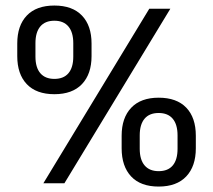

<svg xmlns="http://www.w3.org/2000/svg" viewBox="-20 -671 781 703"><path d="M215.8 0H138.8L526.6 -639H603.7ZM560.9 12.1Q494.9 12.1 460.1 -25Q425.4 -62.2 425.4 -128V-173.9Q425.4 -239.5 460.4 -276.4Q495.4 -313.3 560.9 -313.3Q626.9 -313.3 662 -276.8Q697 -240.3 697 -173.9V-128Q697 -62.2 661.9 -25Q626.8 12.1 560.9 12.1ZM560.9 -44.3Q595.1 -44.3 612.6 -65.3Q630.1 -86.3 630.1 -126.3V-175.2Q630.1 -215.3 612.4 -236.3Q594.7 -257.3 560.9 -257.3Q526.9 -257.3 509.3 -236.3Q491.6 -215.3 491.6 -175.2V-126.3Q491.6 -86.3 509.5 -65.3Q527.4 -44.3 560.9 -44.3ZM179.1 -326.1Q113.1 -326.1 78.1 -362.9Q43.2 -399.6 43.2 -465.5V-511.8Q43.2 -577.3 78.1 -614Q113.1 -650.7 179.1 -650.7Q245.1 -650.7 280.1 -614Q315.2 -577.3 315.2 -511.8V-465.5Q315.2 -400 280.1 -363Q244.9 -326.1 179.1 -326.1ZM179.1 -382.1Q212.9 -382.1 230.6 -402.9Q248.3 -423.7 248.3 -463.8V-513Q248.3 -552.7 230.6 -573.9Q212.9 -595.1 179.1 -595.1Q145.1 -595.1 127.4 -573.9Q109.8 -552.7 109.8 -513V-463.8Q109.8 -423.7 127.7 -402.9Q145.6 -382.1 179.1 -382.1Z"/></svg>

Font: Anek Malayalam Medium
Style: Regular
Weight: 500
Designer: Maithili Shingre (Malayalam) & Yesha Goshar (Latin)
Foundry: Ek Type
Version: Version 1.003